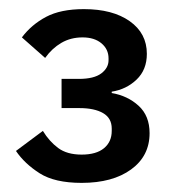

<svg xmlns="http://www.w3.org/2000/svg" viewBox="-20 -724 385 421"><path d="M153 -551Q186 -551 202 -563Q218 -575 218 -592V-596Q218 -616 202.5 -629Q187 -642 161 -642Q135 -642 114.5 -630Q94 -618 79 -597L28 -642Q49 -670 81 -687Q113 -704 164 -704Q227 -704 264.5 -677.5Q302 -651 302 -606Q302 -571 279.5 -549.5Q257 -528 225 -523V-520Q260 -514 284 -492Q308 -470 308 -432Q308 -382 267.5 -352.5Q227 -323 159 -323Q100 -323 67 -344Q34 -365 15 -393L74 -437Q88 -414 107.5 -399.5Q127 -385 159 -385Q191 -385 208 -399Q225 -413 225 -437V-442Q225 -465 206 -476Q187 -487 154 -487H115V-551Z"/></svg>

Font: IBM Plex Sans Arabic Medm
Style: Regular
Weight: 500
Designer: Mike Abbink, Paul van der Laan, Pieter van Rosmalen, Wael Morcos, Khajak Apelian
Foundry: Bold Monday
Version: Version 1.005